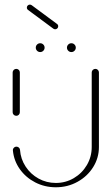

<svg xmlns="http://www.w3.org/2000/svg" viewBox="-20 -813 477 821"><path d="M49.6 -317.8Q43.3 -317.8 38.7 -322.2Q34.1 -326.7 34.1 -333V-503.3Q34.1 -509.6 38.7 -514.1Q43.3 -518.5 49.6 -518.5Q55.9 -518.5 60.4 -514.1Q64.8 -509.6 64.8 -503.3V-333Q64.8 -326.7 60.4 -322.2Q55.9 -317.8 49.6 -317.8ZM387.8 -518.5Q394.1 -518.5 398.5 -514.1Q403 -509.6 403 -503.3V-184.4Q403 -137.8 378.3 -98.3Q353.7 -58.9 311.5 -35.6Q269.3 -12.2 218.9 -12.2Q171.1 -12.2 130.6 -33.1Q90 -54.1 64.6 -90Q39.3 -125.9 35.2 -169.3Q34.4 -175.9 39.1 -180.9Q43.7 -185.9 50.4 -185.9Q56.3 -185.9 60.7 -181.9Q65.2 -177.8 65.6 -171.9Q68.5 -132.6 89.8 -100.4Q111.1 -68.1 145 -49.4Q178.9 -30.7 218.9 -30.7Q260.4 -30.7 295.6 -51.3Q330.7 -71.9 351.5 -107.2Q372.2 -142.6 372.2 -184.4V-503.3Q372.2 -509.6 376.9 -514.1Q381.5 -518.5 387.8 -518.5ZM266.3 -609.3Q266.3 -617 271.9 -622.6Q277.4 -628.1 285.2 -628.1Q293 -628.1 298.5 -622.6Q304.1 -617 304.1 -609.3Q304.1 -601.5 298.5 -595.9Q293 -590.4 285.2 -590.4Q277.4 -590.4 271.9 -595.9Q266.3 -601.5 266.3 -609.3ZM133 -609.3Q133 -617 138.5 -622.6Q144.1 -628.1 151.9 -628.1Q159.6 -628.1 165.2 -622.6Q170.7 -617 170.7 -609.3Q170.7 -601.5 165.2 -595.9Q159.6 -590.4 151.9 -590.4Q144.1 -590.4 138.5 -595.9Q133 -601.5 133 -609.3ZM94.8 -780.4Q94.8 -785.9 98.7 -789.6Q102.6 -793.3 107.8 -793.3Q111.5 -793.3 115.6 -790.7L223.7 -710.7Q228.9 -707 228.9 -700.7Q228.9 -695.2 225 -691.5Q221.1 -687.8 215.9 -687.8Q211.9 -687.8 208.1 -690.4L100 -770.4Q94.8 -774.4 94.8 -780.4Z"/></svg>

Font: 26F Galaxy Sans Ultra Light
Style: Regular
Weight: 200
Designer: C₂₉H₂₅N₃O₅
Version: Version 1.100